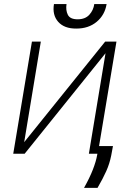

<svg xmlns="http://www.w3.org/2000/svg" viewBox="-20 -748 663 934"><path d="M97.7 -56.5 491.5 -545.5H546.5L455.6 0H412.3L493.3 -489L99.8 0H44.4L135.3 -545.5H178.6ZM438.6 -728.3H498.6Q490.1 -675.1 450.3 -641.9Q410.5 -608.7 350.5 -609Q292.6 -608.7 263.1 -641.9Q233.7 -675.1 242.5 -728.3H303.6Q299 -698.2 310 -676.1Q321 -654.1 357.6 -654.1Q394.5 -654.1 414.6 -676.3Q434.7 -698.5 438.6 -728.3ZM529.5 -37.3 521 8.5Q513.1 48.3 496.8 84.7Q480.5 121.1 454.5 165.8H388.8Q416.2 117.2 431.8 76.9Q447.4 36.6 452.8 5.3L460.2 -37.3Z"/></svg>

Font: Inter UI Extra Light
Style: Italic
Weight: 200
Italic angle: -9.39999°
Designer: Rasmus Andersson
Foundry: rsms
Version: 3.2;8d6f07862